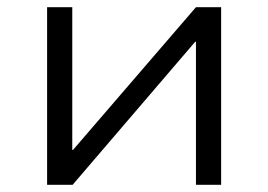

<svg xmlns="http://www.w3.org/2000/svg" viewBox="-20 -514 746 534"><path d="M111 0V-494H181V-97H183L525 -494H595V0H525V-398H523L182 0Z"/></svg>

Font: Nunito Sans 7pt SemiExpanded Light
Style: Regular
Weight: 300
Width: 6
Designer: Vernon Adams
Foundry: Vernon Adams
Version: Version 3.101;gftools[0.9.27]